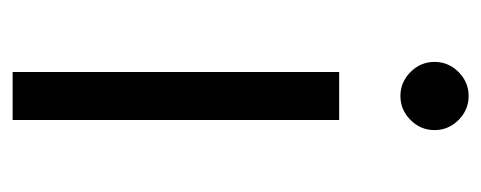

<svg xmlns="http://www.w3.org/2000/svg" viewBox="-249 -513 762 304"><g transform="rotate(90 132.0 -361.0)"><path d="M132 -614Q110 -614 94 -630Q78 -646 78 -668Q78 -690 94 -706Q110 -722 132 -722Q154 -722 170 -706Q186 -690 186 -668Q186 -646 170 -630Q154 -614 132 -614ZM94 -517H170V0H94Z"/></g></svg>

Font: Afrihost Sans
Style: Regular
Weight: 400
Designer: Afrihost SP Pty Ltd
Version: Version 1.000